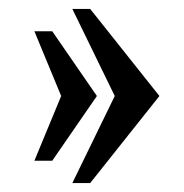

<svg xmlns="http://www.w3.org/2000/svg" viewBox="-20 -440 412 430"><path d="M142 -30 237 -225 142 -420H182L337 -225L182 -30ZM57 -80 117 -225 57 -370H97L197 -225L97 -80Z"/></svg>

Font: Philosopher
Style: Regular
Weight: 400
Designer: Jovanny Lemonad
Foundry: Jovanny Lemonad
Version: Version 2.000